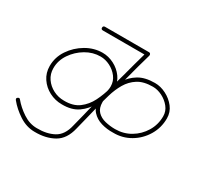

<svg xmlns="http://www.w3.org/2000/svg" viewBox="-136 -697 875 852"><g transform="rotate(30 302.0 -271.0)"><path d="M163 -541Q163 -551 173 -551Q229 -551 285 -551Q341 -551 398 -551Q407 -551 407 -541Q407 -532 398 -532Q341 -532 285 -532Q229 -532 173 -532Q163 -532 163 -541ZM407 -538Q397 -504 387.5 -469Q378 -434 369 -399Q369 -399 369 -399Q369 -399 369 -399Q369 -399 369 -399Q369 -399 369 -399Q358 -360 345.5 -317.5Q333 -275 313.5 -238.5Q294 -202 261.5 -179Q229 -156 178 -157Q144 -157 114 -172.5Q84 -188 65.5 -215.5Q47 -243 47 -278Q47 -323 72.5 -361Q98 -399 138 -422.5Q178 -446 222 -446Q252 -446 280.5 -431.5Q309 -417 327.5 -391.5Q346 -366 346 -334Q346 -314 338 -295Q330 -276 330 -256Q330 -225 346 -208.5Q362 -192 387 -186Q412 -180 438 -180Q438 -180 438 -180Q438 -180 438 -180Q438 -180 438 -180Q438 -180 438 -180Q481 -180 516.5 -201Q552 -222 573.5 -257.5Q595 -293 595 -336Q595 -362 578.5 -382.5Q562 -403 538 -415Q514 -427 490 -427Q443 -427 414 -408.5Q385 -390 367.5 -360Q350 -330 339.5 -294Q329 -258 320 -222Q312 -190 304.5 -159Q297 -128 289 -97Q289 -97 289 -97Q289 -97 289 -97Q289 -97 289 -97Q289 -97 289 -97Q275 -37 233.5 -13.5Q192 10 135 9Q93 9 55.5 -15.5Q18 -40 -7 -71Q-13 -79 -6 -84Q2 -90 7 -83Q30 -55 64 -32.5Q98 -10 135 -10Q186 -9 222 -28.5Q258 -48 270 -101Q270 -101 270 -101Q270 -101 270 -101Q270 -101 270 -101Q270 -101 270 -101Q278 -133 286 -164Q294 -195 301 -226Q311 -266 323 -305Q335 -344 355 -375.5Q375 -407 407 -426.5Q439 -446 490 -446Q519 -446 547.5 -431.5Q576 -417 595 -392.5Q614 -368 614 -336Q614 -288 590 -248Q566 -208 526 -184.5Q486 -161 438 -162Q438 -162 438 -162Q438 -162 438 -162Q438 -162 438 -162Q438 -162 438 -162Q407 -161 378 -169.5Q349 -178 330 -199Q311 -220 311 -256Q311 -276 319 -295Q327 -314 327 -334Q327 -361 311 -382Q295 -403 271 -415Q247 -427 222 -427Q183 -427 147.5 -406Q112 -385 89 -351Q66 -317 66 -278Q66 -248 82 -225Q98 -202 123.5 -189Q149 -176 178 -176Q225 -175 254.5 -197Q284 -219 301.5 -254Q319 -289 329.5 -328.5Q340 -368 351 -405Q351 -405 351 -405Q351 -405 351 -405Q351 -405 351 -405Q351 -405 351 -405Q360 -439 369.5 -474Q379 -509 389 -544Q391 -553 400 -550Q409 -548 407 -538Z"/></g></svg>

Font: FRB American Cursive Guidelines Extralight
Style: Italic
Weight: 200
Italic angle: -25°
Version: Version 2.0;Modular Font Editor K font №1